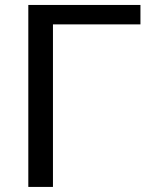

<svg xmlns="http://www.w3.org/2000/svg" viewBox="-20 -736 588 756"><path d="M533 -640H188.5V0H91.5V-716.5H533Z"/></svg>

Font: Lato
Style: Regular
Weight: 400
Designer: Lukasz Dziedzic with Adam Twardoch and Botio Nikoltchev
Foundry: tyPoland Lukasz Dziedzic
Version: Version 2.010; 2014-09-01; http://www.latofonts.com/; ttfaut